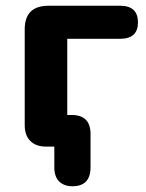

<svg xmlns="http://www.w3.org/2000/svg" viewBox="-20 -510 509 668"><path d="M232 138Q203 138 186 121.5Q169 105 169 72V0H140Q105 0 85.5 -19.5Q66 -39 66 -75V-408Q66 -490 149 -490H398Q460 -490 460 -432Q460 -375 398 -375H214V-110H229Q295 -110 295 -44V72Q295 138 232 138Z"/></svg>

Font: Chiron GoRound TC
Style: Bold
Weight: 700
Designer: Ryoko NISHIZUKA 西塚涼子 (kana, bopomofo & ideographs); Paul D. Hunt (Latin, Greek & Cyrillic); Sandoll Communications 산돌커뮤니
Foundry: Adobe
Version: Version 1.000;hotconv 1.1.1;makeotfexe 2.6.0